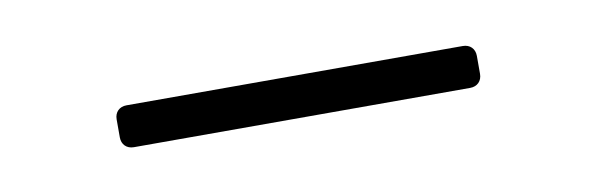

<svg xmlns="http://www.w3.org/2000/svg" viewBox="-23 -397 491 158"><g transform="rotate(-10 222.5 -317.5)"><path d="M82 -300H363C369 -300 373 -304 373 -310V-325C373 -331 369 -335 363 -335H82C76 -335 72 -331 72 -325V-310C72 -304 76 -300 82 -300Z"/></g></svg>

Font: Barlow ExtraLight
Style: Regular
Weight: 275
Designer: Jeremy Tribby
Foundry: Tribby Type
Version: Version 1.422;hotconv 1.0.109;makeotfexe 2.5.65596